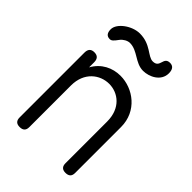

<svg xmlns="http://www.w3.org/2000/svg" viewBox="-232 -915 1022 1022"><g transform="rotate(45 278.5 -404.0)"><path d="M72 -36C72 -12 84 0 108 0C133 0 145 -12 145 -36V-350C145 -449 214 -500 283 -500C350 -500 417 -451 417 -350V-36C417 -12 429 0 453 0C478 0 490 -12 490 -36V-382C490 -501 391 -573 295 -573C236 -573 178 -546 145 -486V-524C145 -550 133 -563 108 -563C84 -563 72 -550 72 -524ZM116 -670C129 -670 137 -678 156 -704C167 -719 189 -732 207 -732C266 -732 301 -676 361 -676C407 -676 468 -705 468 -764C468 -793 456 -808 433 -808C383 -808 416 -748 362 -748C324 -748 292 -805 209 -805C151 -805 83 -756 83 -711C83 -684 94 -670 116 -670Z"/></g></svg>

Font: Numismatica Pro
Style: Regular
Weight: 400
Designer: Chris Hopkins
Foundry: Edward C. D. Hopkins
Version: Version 2.19D